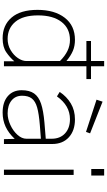

<svg xmlns="http://www.w3.org/2000/svg" viewBox="304 -1106 812 1460"><g transform="rotate(90 710.0 -376.0)"><path d="M581 -627H484V0H446V-79Q417 -45 377 -17.5Q337 10 271 10Q172 10 113.5 -58Q55 -126 55 -255Q55 -385 115 -462.5Q175 -540 283 -540Q329 -540 366 -524.5Q403 -509 444 -475V-627H292V-662H444V-762H484V-662H581ZM444 -426Q406 -464 367 -483Q328 -502 284 -502Q196 -502 146.5 -437.5Q97 -373 97 -259Q97 -145 146 -86.5Q195 -28 276 -28Q322 -28 360.5 -50.5Q399 -73 421.5 -106Q444 -139 444 -170Z M666 -135Q666 -194 690.5 -229Q715 -264 768 -282Q821 -300 913 -308L1035 -318V-363Q1035 -427 994.5 -464.5Q954 -502 886 -502Q783 -502 713 -403L679 -424Q714 -477 766.5 -508.5Q819 -540 888 -540Q973 -540 1024 -493.5Q1075 -447 1075 -367V0H1038L1036 -82Q992 -35 943 -12.5Q894 10 836 10Q757 10 711.5 -29Q666 -68 666 -135ZM1035 -171V-281L932 -273Q845 -266 797.5 -252.5Q750 -239 729 -212Q708 -185 708 -138Q708 -87 744.5 -57.5Q781 -28 842 -28Q885 -28 930.5 -49Q976 -70 1005.5 -103Q1035 -136 1035 -171ZM994 -655 983 -624 738 -704 753 -750Z M1315 -664H1265V-762H1315ZM1310 0H1270V-530H1310Z"/></g></svg>

Font: Morrison Thin
Style: Regular
Weight: 100
Designer: Pablo Impallari, Rodrigo Fuenzalida (Modified by Dan O. Williams)
Version: Version 0.03;June 6, 2019;FontCreator 11.5.0.2425 64-bit; tt